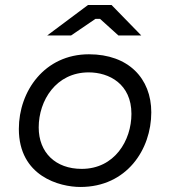

<svg xmlns="http://www.w3.org/2000/svg" viewBox="-20 -740 677 764"><path d="M300 4C484 4 582 -145 582 -293C582 -428 491 -524 334 -524C157 -524 55 -377 55 -227C55 -38 218 4 300 4ZM305 -68C201 -68 134 -133 134 -233C134 -340 203 -452 333 -452C414 -452 503 -406 503 -287C503 -181 436 -68 305 -68ZM542 -599 424 -720H330L168 -599H263L360 -665H378L451 -599Z"/></svg>

Font: Fixel Display
Style: Italic
Weight: 400
Italic angle: -10°
Designer: AlfaBravo + MacPaw
Foundry: Kyrylo Tkachov, Marchela Mozhyna, Serhii Makarenko, Maria Weinstein, Zakhar Kryvoshyya
Version: Version 1.210;Glyphs 3.2 (3217)